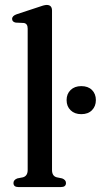

<svg xmlns="http://www.w3.org/2000/svg" viewBox="-20 -757 408 777"><path d="M190.5 -714V-69Q190.5 -44.5 209.5 -39.5L231.5 -35Q247 -29 247 -16.5Q247 0 226.5 0H54.5Q34.5 0 34.5 -16.5Q34.5 -29 50 -35L73 -39.5Q92 -45 92 -69V-641.5Q92 -661.5 76.5 -664L43.5 -665.5Q29 -668.5 29 -680.5Q29 -693 48 -699.5L133 -727.5Q158.5 -737 169 -737Q190.5 -737 190.5 -714ZM309 -295Q282 -295 265.8 -310.8Q249.5 -326.5 249.5 -352Q249.5 -377 265.8 -392.8Q282 -408.5 309 -408.5Q336.5 -408.5 352.2 -392.8Q368 -377 368 -352Q368 -327 352.2 -311Q336.5 -295 309 -295Z"/></svg>

Font: Fraunces 72pt S050
Style: Regular
Weight: 400
Version: Version 1.000; ttfautohint (v1.8.3)